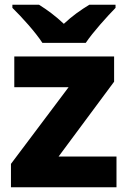

<svg xmlns="http://www.w3.org/2000/svg" viewBox="-20 -786 537 806"><path d="M158 -606H340C370 -651 430 -717 465 -753V-766H355C320 -745 283 -719 248 -686C213 -719 179 -744 144 -766H32V-753C70 -716 129 -651 158 -606ZM469 0V-129H226L459 -443V-549H40V-420H268L26 -98V0Z"/></svg>

Font: Noto Sans Telugu ExtraBold
Style: Regular
Weight: 800
Designer: Jelle Bosma - Monotype Design Team
Foundry: Monotype Imaging Inc.
Version: Version 2.005